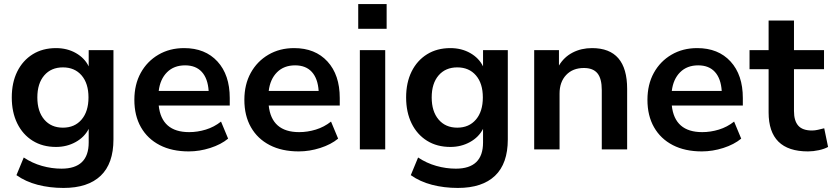

<svg xmlns="http://www.w3.org/2000/svg" viewBox="-20 -736 4100 946"><path d="M293 190Q225 190 165.5 174.5Q106 159 61 127L97 40Q139 68 187 81.5Q235 95 283 95Q417 95 417 -34V-101Q396 -60 352.5 -36Q309 -12 256 -12Q190 -12 141 -42.5Q92 -73 65 -128Q38 -183 38 -256Q38 -329 65 -383.5Q92 -438 141 -468.5Q190 -499 256 -499Q311 -499 354 -474.5Q397 -450 417 -409V-489H539V-49Q539 70 476 130Q413 190 293 190ZM290 -107Q348 -107 382 -147Q416 -187 416 -256Q416 -325 382 -364.5Q348 -404 290 -404Q232 -404 198 -364.5Q164 -325 164 -256Q164 -187 198 -147Q232 -107 290 -107Z M910 10Q827 10 767 -21Q707 -52 674.5 -109Q642 -166 642 -244Q642 -320 673.5 -377Q705 -434 760.5 -466.5Q816 -499 887 -499Q991 -499 1051.5 -433Q1112 -367 1112 -253V-216H762Q776 -85 912 -85Q953 -85 994 -97.5Q1035 -110 1069 -137L1104 -53Q1069 -24 1016 -7Q963 10 910 10ZM892 -414Q837 -414 803 -380Q769 -346 762 -288H1008Q1004 -349 974.5 -381.5Q945 -414 892 -414Z M1452 10Q1369 10 1309 -21Q1249 -52 1216.5 -109Q1184 -166 1184 -244Q1184 -320 1215.5 -377Q1247 -434 1302.5 -466.5Q1358 -499 1429 -499Q1533 -499 1593.5 -433Q1654 -367 1654 -253V-216H1304Q1318 -85 1454 -85Q1495 -85 1536 -97.5Q1577 -110 1611 -137L1646 -53Q1611 -24 1558 -7Q1505 10 1452 10ZM1434 -414Q1379 -414 1345 -380Q1311 -346 1304 -288H1550Q1546 -349 1516.5 -381.5Q1487 -414 1434 -414Z M1745 -594V-716H1885V-594ZM1753 0V-489H1878V0Z M2236 190Q2168 190 2108.5 174.5Q2049 159 2004 127L2040 40Q2082 68 2130 81.5Q2178 95 2226 95Q2360 95 2360 -34V-101Q2339 -60 2295.5 -36Q2252 -12 2199 -12Q2133 -12 2084 -42.5Q2035 -73 2008 -128Q1981 -183 1981 -256Q1981 -329 2008 -383.5Q2035 -438 2084 -468.5Q2133 -499 2199 -499Q2254 -499 2297 -474.5Q2340 -450 2360 -409V-489H2482V-49Q2482 70 2419 130Q2356 190 2236 190ZM2233 -107Q2291 -107 2325 -147Q2359 -187 2359 -256Q2359 -325 2325 -364.5Q2291 -404 2233 -404Q2175 -404 2141 -364.5Q2107 -325 2107 -256Q2107 -187 2141 -147Q2175 -107 2233 -107Z M2612 0V-489H2734V-413Q2759 -455 2801.5 -477Q2844 -499 2897 -499Q3070 -499 3070 -298V0H2945V-292Q2945 -349 2923.5 -375Q2902 -401 2857 -401Q2802 -401 2769.5 -366.5Q2737 -332 2737 -275V0Z M3438 10Q3355 10 3295 -21Q3235 -52 3202.5 -109Q3170 -166 3170 -244Q3170 -320 3201.5 -377Q3233 -434 3288.5 -466.5Q3344 -499 3415 -499Q3519 -499 3579.5 -433Q3640 -367 3640 -253V-216H3290Q3304 -85 3440 -85Q3481 -85 3522 -97.5Q3563 -110 3597 -137L3632 -53Q3597 -24 3544 -7Q3491 10 3438 10ZM3420 -414Q3365 -414 3331 -380Q3297 -346 3290 -288H3536Q3532 -349 3502.5 -381.5Q3473 -414 3420 -414Z M3961 10Q3767 10 3767 -182V-395H3673V-489H3767V-635H3892V-489H4040V-395H3892V-189Q3892 -141 3913 -117Q3934 -93 3981 -93Q3995 -93 4010 -96.5Q4025 -100 4041 -104L4060 -12Q4042 -2 4014.5 4Q3987 10 3961 10Z"/></svg>

Font: Nunito Sans
Style: Bold
Weight: 700
Designer: Vernon Adams
Foundry: Vernon Adams
Version: Version 3.101; ttfautohint (v1.8.4.7-5d5b);gftools[0.9.27]